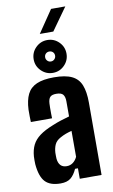

<svg xmlns="http://www.w3.org/2000/svg" viewBox="-108 -1059 659 1120"><g transform="rotate(-10 222.0 -499.0)"><path d="M157.5 7.5Q95.5 7.5 66.2 -23.8Q37 -55 30.5 -128.5Q30 -138.5 30 -151.5Q30 -164.5 30.5 -174.5Q33.5 -214 47.8 -242.5Q62 -271 92 -293.2Q122 -315.5 171.5 -335Q197.5 -346 222 -353.8Q246.5 -361.5 273 -369V-459Q273 -485 262.5 -498.5Q252 -512 222 -512Q196.5 -512 185.8 -501Q175 -490 173.5 -463Q173 -454.5 172.8 -437.8Q172.5 -421 172.8 -403.5Q173 -386 173.5 -375.5H48Q47.5 -384.5 47 -407.8Q46.5 -431 47 -448.5Q49.5 -504.5 67 -540Q84.5 -575.5 122.8 -592.2Q161 -609 225.5 -609Q293 -609 331.2 -590.5Q369.5 -572 385.2 -532.2Q401 -492.5 401 -428.5L400.5 0H271.5V-62H254.5Q238.5 -26.5 217 -9.5Q195.5 7.5 157.5 7.5ZM210 -85.5Q231 -85.5 247 -97.5Q263 -109.5 272.5 -130V-283.5Q254.5 -279 237.5 -272.8Q220.5 -266.5 204.5 -257.5Q178 -243.5 168.5 -222.2Q159 -201 157.5 -174.5Q157.5 -165 157.5 -156.2Q157.5 -147.5 158 -139Q160.5 -113 173.5 -99.2Q186.5 -85.5 210 -85.5ZM225 -635.5Q185 -635.5 156.2 -664Q127.5 -692.5 127.5 -732.5Q127.5 -773 156.2 -801.5Q185 -830 225 -830Q265 -830 293.5 -801.5Q322 -773 322 -732.5Q322 -692.5 293.5 -664Q265 -635.5 225 -635.5ZM225 -703Q237.5 -703 246 -711.8Q254.5 -720.5 254.5 -732.5Q254.5 -745.5 246 -753.8Q237.5 -762 225 -762Q212.5 -762 204 -753.8Q195.5 -745.5 195.5 -732.5Q195.5 -720.5 204 -711.8Q212.5 -703 225 -703ZM188.5 -872.5 278.5 -1005H363L268.5 -872.5Z"/></g></svg>

Font: Big Shoulders Display Thin ExtraBold
Style: Regular
Weight: 800
Version: Version 2.002